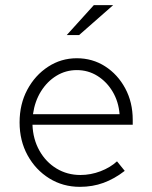

<svg xmlns="http://www.w3.org/2000/svg" viewBox="-20 -715 588 745"><path d="M290 10Q224 10 171 -23Q118 -56 87 -112.5Q56 -169 56 -240Q56 -311 86 -367Q116 -423 166.5 -456Q217 -489 278 -489Q339 -489 388 -457.5Q437 -426 466 -372Q495 -318 495 -250V-231H106Q108 -175 133 -130.5Q158 -86 199.5 -61Q241 -36 292 -36Q332 -36 370 -50.5Q408 -65 434 -89L464 -52Q424 -21 381.5 -5.5Q339 10 290 10ZM108 -272H444Q440 -321 417 -359.5Q394 -398 358 -420.5Q322 -443 278 -443Q235 -443 199 -421Q163 -399 139 -360.5Q115 -322 108 -272ZM239 -579 344 -695H419L287 -579Z"/></svg>

Font: Red Hat Text Light
Style: Regular
Weight: 300
Designer: Pentagram, MCKL
Foundry: Pentagram, MCKL
Version: Version 1.023; ttfautohint (v1.8.3)